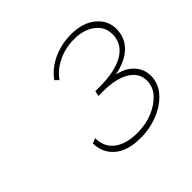

<svg xmlns="http://www.w3.org/2000/svg" viewBox="-109 -922 615 615"><g transform="rotate(-45 198.5 -614.5)"><path d="M205 -418Q146 -418 115 -445Q84 -472 84 -514L101 -521Q101 -481 129.5 -459Q158 -437 209 -437Q247 -437 278.5 -450Q310 -463 329.5 -484.5Q349 -506 349 -534Q349 -569 316 -589Q283 -609 225 -609H204L208 -627H229Q299 -627 337.5 -650.5Q376 -674 376 -717Q376 -751 348.5 -772Q321 -793 277 -793Q237 -793 203 -776Q169 -759 152 -733L140 -745Q154 -765 176 -780Q198 -795 225 -803Q252 -811 281 -811Q334 -811 365.5 -785Q397 -759 397 -720Q397 -682 371 -655.5Q345 -629 292 -618Q328 -611 348.5 -588.5Q369 -566 369 -536Q369 -502 346 -475.5Q323 -449 285.5 -433.5Q248 -418 205 -418Z"/></g></svg>

Font: Raleway Thin
Style: Italic
Weight: 100
Italic angle: -12°
Designer: Matt McInerney, Pablo Impallari, Rodrigo Fuenzalida
Foundry: Matt McInerney, Pablo Impallari, Rodrigo Fuenzalida
Version: Version 4.026